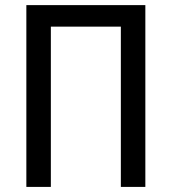

<svg xmlns="http://www.w3.org/2000/svg" viewBox="-20 -734 674 754"><path d="M83.5 0V-713.9H550.8V0H454.6V-629.4H179.7V0Z"/></svg>

Font: Open Sans SemiCondensed Medium
Style: Regular
Weight: 500
Width: 4
Designer: Monotype Design Team
Foundry: Monotype Imaging Inc.
Version: Version 3.000